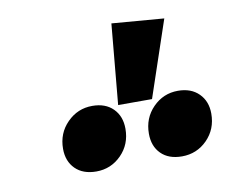

<svg xmlns="http://www.w3.org/2000/svg" viewBox="-51 -1020 573 485"><g transform="rotate(-10 235.5 -778.0)"><path d="M262.2 -959 396 -948.2 330.1 -752.9H243.2ZM178.2 -762.2Q211.9 -762.2 231.4 -742.7Q251 -723.1 251 -690.9Q251 -650.9 224.4 -624Q197.8 -597.2 160.2 -597.2Q126 -597.2 106.4 -616.7Q86.9 -636.2 86.9 -668Q86.9 -708 113.8 -735.1Q140.6 -762.2 178.2 -762.2ZM397.9 -762.2Q431.6 -762.2 451.4 -742.4Q471.2 -722.7 471.2 -690.9Q471.2 -650.9 444.6 -624Q418 -597.2 379.9 -597.2Q345.7 -597.2 326.4 -616.5Q307.1 -635.7 307.1 -668Q307.1 -708 333.7 -735.1Q360.4 -762.2 397.9 -762.2Z"/></g></svg>

Font: Fira Sans Compressed ExtraBold
Style: Italic
Weight: 800
Width: 3
Italic angle: -8°
Designer: Carrois Corporate & Edenspiekermann AG
Foundry: Carrois Corporate GbR & Edenspiekermann AG
Version: Version 4.203;PS 004.203;hotconv 1.0.88;makeotf.lib2.5.64775